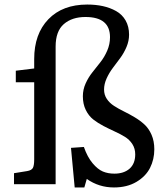

<svg xmlns="http://www.w3.org/2000/svg" viewBox="-20 -802 717 836"><path d="M305.2 14.2 289.1 -158.2 345.2 -162.1Q360.8 -117.7 383.3 -91.1Q405.8 -64.5 428 -55.2Q450.2 -45.9 478 -45.9Q519.5 -45.9 544.2 -67.6Q568.8 -89.4 568.8 -129.9Q568.8 -155.3 556.2 -174.8Q543.5 -194.3 523.4 -206.5Q503.4 -218.8 479.2 -229.7Q455.1 -240.7 430.7 -253.4Q406.2 -266.1 386.2 -281.7Q366.2 -297.4 353.5 -323.2Q340.8 -349.1 340.8 -382.8Q340.8 -412.1 353 -439Q365.2 -465.8 382.6 -487.5Q399.9 -509.3 417.2 -531.2Q434.6 -553.2 446.8 -581.3Q459 -609.4 459 -640.1Q459 -728 352.1 -728Q293.5 -728 257.8 -697Q222.2 -666 222.2 -599.1V0H41V-47.9L98.1 -57.1Q118.2 -60.5 123.5 -71.5Q128.9 -82.5 128.9 -107.9V-443.8H48.8V-494.1L128.9 -503.9V-544.9Q128.9 -654.3 190.7 -718.3Q252.4 -782.2 359.9 -782.2Q396.5 -782.2 427.7 -775.4Q459 -768.6 485.4 -753.9Q511.7 -739.3 526.9 -712.9Q542 -686.5 542 -650.9Q542 -624 530.8 -597.4Q519.5 -570.8 503.4 -549.1Q487.3 -527.3 471.4 -506.3Q455.6 -485.4 444.3 -460.7Q433.1 -436 433.1 -412.1Q433.1 -389.2 445.1 -371.3Q457 -353.5 476.3 -341.1Q495.6 -328.6 519 -317.1Q542.5 -305.7 565.9 -291.7Q589.4 -277.8 608.6 -260.3Q627.9 -242.7 639.9 -215.1Q651.9 -187.5 651.9 -151.9Q651.9 -107.9 633.3 -71Q614.7 -34.2 574 -10Q533.2 14.2 476.1 14.2Q410.6 14.2 357.9 -22.9L347.2 14.2Z"/></svg>

Font: Literata Book
Style: Regular
Weight: 400
Designer: Latin by Veronika Burian and Jose Scaglione. Greek by Irene Vlachou. Cyrillic by Vera Evstafieva
Foundry: TypeTogether
Version: Version 2.003;PS 002.003;hotconv 1.0.88;makeotf.lib2.5.64775